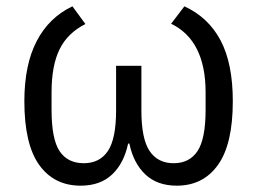

<svg xmlns="http://www.w3.org/2000/svg" viewBox="-20 -574 813 607"><path d="M427 -225Q427 -135 453 -96.5Q479 -58 529 -58Q579 -58 604.5 -96.5Q630 -135 630 -227V-282Q630 -446 521 -499L563 -554Q639 -519 677.5 -446Q716 -373 716 -254Q716 -118 669 -52.5Q622 13 539 13Q477 13 439.5 -22.5Q402 -58 389 -120H385Q372 -58 334.5 -22.5Q297 13 235 13Q151 13 104 -52.5Q57 -118 57 -254Q57 -369 96 -444Q135 -519 209 -554L250 -498Q194 -470 168.5 -418.5Q143 -367 143 -282V-227Q143 -134 168.5 -96Q194 -58 245 -58Q295 -58 321 -96.5Q347 -135 347 -225V-366H427Z"/></svg>

Font: IBM Plex Sans SC
Style: Regular
Weight: 400
Designer: Mike Abbink; Paul van der Laan; Pieter van Rosmalen; Eunyou Noh; Wujin Sim; Chorong Kim; Dohee Lee; Yejin We; Jinhee Kim
Foundry: Sandoll Inc.
Version: Version 1.000